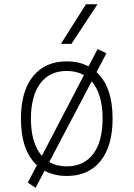

<svg xmlns="http://www.w3.org/2000/svg" viewBox="-20 -815 626 900"><path d="M147 65.4 110.4 41 152.8 -40.5Q78.1 -110.4 78.1 -258.8Q78.1 -387.2 134.8 -457.3Q191.4 -527.3 293 -527.3Q351.1 -527.3 395 -503.9L437.5 -585L479 -565.4L432.6 -477.1Q507.8 -407.7 507.8 -258.8Q507.8 -130.9 451.4 -60.5Q395 9.8 293 9.8Q233.9 9.8 189 -14.6ZM293 -35.2Q373 -35.2 417 -93.5Q460.9 -151.9 460.9 -258.8Q460.9 -375 409.7 -433.6L210.9 -55.7Q246.1 -35.2 293 -35.2ZM176.3 -84.5 373.5 -462.9Q338.9 -482.4 293 -482.4Q212.9 -482.4 168.9 -424.1Q125 -365.7 125 -258.8Q125 -143.1 176.3 -84.5ZM265.6 -609.4 382.8 -794.9H437L314.9 -609.4Z"/></svg>

Font: Cascadia Code NF ExtraLight
Style: Regular
Weight: 200
Monospace: yes
Designer: Aaron Bell
Foundry: Saja Typeworks
Version: Version 2404.023; ttfautohint (v1.8.4)